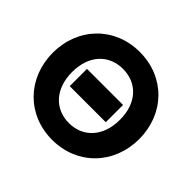

<svg xmlns="http://www.w3.org/2000/svg" viewBox="-204 -1076 1408 1408"><g transform="rotate(45 500.0 -372.5)"><path d="M948 -373C948 -635 759 -828 500 -828C241 -828 52 -635 52 -373C52 -111 241 83 500 83C759 83 948 -111 948 -373ZM748 -373C748 -198 645 -91 500 -91C355 -91 252 -198 252 -373C252 -548 355 -653 500 -653C645 -653 748 -548 748 -373ZM313 -466V-287H687V-466Z"/></g></svg>

Font: LINE Seed JP App_OTF ExtraBold
Style: Regular
Weight: 800
Designer: LINE & Fontrix & Fontworks
Version: Version 1.013